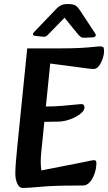

<svg xmlns="http://www.w3.org/2000/svg" viewBox="-20 -920 536 952"><path d="M93 12Q75 12 65.5 -10Q56 -32 56 -59Q56 -98 65 -186L115 -680H269Q340 -680 381.5 -682.5Q423 -685 444.5 -687.5Q466 -690 476 -690Q487 -690 491.5 -686.5Q496 -683 496 -668Q496 -650 489 -629Q482 -608 470.5 -593Q459 -578 444 -578Q434 -578 411 -581Q388 -584 359 -588L229 -605L184 -159Q182 -138 182 -117Q182 -96 185 -75L399 -117Q417 -121 429.5 -123.5Q442 -126 446 -126Q458 -126 458 -112Q458 -87 449.5 -61Q441 -35 426 -17.5Q411 0 389 0H359Q247 0 183 6Q119 12 93 12ZM144 -315 157 -392H205Q248 -392 286 -395Q324 -398 350 -401Q376 -404 383 -404Q391 -404 395 -399.5Q399 -395 399 -387Q399 -372 379 -356Q359 -340 329.5 -329Q300 -318 272 -317ZM149 -761Q142 -754 144 -748.5Q146 -743 156 -742L193 -738Q201 -737 206 -739Q211 -741 215 -745L300 -832L370 -746Q375 -741 381 -736.5Q387 -732 404 -733L442 -735Q450 -736 453.5 -741.5Q457 -747 452 -754L377 -868Q364 -888 352 -894Q340 -900 317 -900Q295 -900 283 -894Q271 -888 262 -879Z"/></svg>

Font: Alkatra
Style: Regular
Weight: 400
Designer: Suman Bhandary
Version: Version 1.100;gftools[0.9.22]